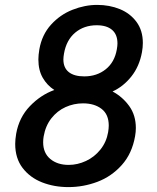

<svg xmlns="http://www.w3.org/2000/svg" viewBox="-20 -755 640 783"><path d="M42 -168Q42 -186 46 -210Q58 -276.5 102 -322.2Q146 -368 201.5 -388Q172 -407 154.2 -438Q136.5 -469 136.5 -512.5Q136.5 -530 140.5 -554Q151 -613.5 188.2 -654.5Q225.5 -695.5 275.8 -715.2Q326 -735 376.5 -735Q426.5 -735 468.8 -717.8Q511 -700.5 536.8 -665.5Q562.5 -630.5 562.5 -580Q562.5 -561.5 559 -542.5Q548.5 -484.5 515.8 -443.2Q483 -402 439 -382Q480 -360 507 -322.5Q534 -285 534 -233Q534 -217.5 531 -200Q518.5 -128.5 476.5 -81.8Q434.5 -35 377.2 -13.5Q320 8 259 8Q201 8 151.8 -11.2Q102.5 -30.5 72.2 -70Q42 -109.5 42 -168ZM421 -216Q423.5 -232 423.5 -243Q423.5 -288.5 394.2 -311Q365 -333.5 318.5 -333.5Q281 -333.5 247.2 -318.2Q213.5 -303 189.5 -272.5Q165.5 -242 158 -198.5Q156 -187 156 -175Q156 -131 185 -106.8Q214 -82.5 260 -82.5Q296 -82.5 330.5 -98.5Q365 -114.5 389.5 -145Q414 -175.5 421 -216ZM456.5 -554Q459 -568 459 -578Q459 -614.5 437 -633.2Q415 -652 374.5 -652Q322.5 -652 286.5 -621.8Q250.5 -591.5 241 -536.5Q238.5 -522.5 238.5 -512.5Q238.5 -478.5 260.5 -461Q282.5 -443.5 323.5 -443.5Q375 -443.5 411.2 -472.5Q447.5 -501.5 456.5 -554Z"/></svg>

Font: JuliaMono SemiBoldItalic
Style: Regular
Weight: 600
Italic angle: -9°
Monospace: yes
Designer: cormullion
Foundry: corm
Version: Version 0.049; ttfautohint (v1.8.4)